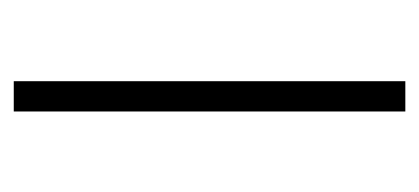

<svg xmlns="http://www.w3.org/2000/svg" viewBox="-185 -424 609 279"><g transform="rotate(-90 119.5 -284.5)"><path d="M97 0V-569H141V0Z"/></g></svg>

Font: Yaldevi ExtraLight ExtraLight
Style: Regular
Weight: 250
Version: Version 1.100